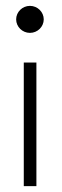

<svg xmlns="http://www.w3.org/2000/svg" viewBox="-20 -664 212 654"><path d="M35 -598C35 -573 56 -552 82 -552C108 -552 129 -573 129 -598C129 -623 108 -644 82 -644C56 -644 35 -623 35 -598ZM61 -30H104V-451H61Z"/></svg>

Font: Charger Sport
Style: HLNrw
Weight: 100
Designer: Jasper
Foundry: Cannot Into Space Fonts
Version: Version 1.1